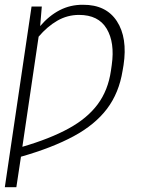

<svg xmlns="http://www.w3.org/2000/svg" viewBox="-40 -573 590 796"><path d="M126.5 -464.8Q163.1 -507.8 207.5 -530.8Q252 -553.7 304.2 -553.2Q399.9 -553.7 444.6 -485.1Q489.3 -416.5 472.2 -303.2L468.3 -280.3Q453.6 -188 403.6 -121.8Q353.5 -55.7 265.1 -8.1Q176.8 39.6 46.9 76.7L27.8 203.1H-20L90.8 -545.9H133.3ZM52.7 35.6Q167.5 2 244.6 -40.3Q321.8 -82.5 365 -140.6Q408.2 -198.7 419.9 -279.8L423.3 -303.7Q436.5 -396.5 402.3 -453.9Q368.2 -511.2 287.6 -511.2Q239.3 -511.2 197.5 -487.1Q155.8 -462.9 120.1 -420.9Z"/></svg>

Font: Inter Display Extra Light
Style: Italic
Weight: 200
Italic angle: -9.39999°
Designer: Rasmus Andersson
Foundry: rsms
Version: Version 4.000;git-4fc901f